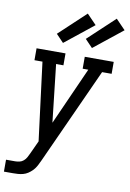

<svg xmlns="http://www.w3.org/2000/svg" viewBox="-118 -842 754 1110"><g transform="rotate(10 258.5 -287.0)"><path d="M-14 205V135H39Q52 135 65 132Q78 129 88.5 120Q99 111 105.5 99Q112 87 118 74L153 -2L95 -460H48V-530H218V-460H175L213 -122L364 -460H331V-530H501V-460H445L189 103Q187 106 186 109Q185 112 184 114L183 115Q177 129 169 142.5Q161 156 150 167Q139 178 126 186.5Q113 195 98 199Q83 203 68.5 204Q54 205 39 205ZM363 -587 319 -633 475 -779 531 -721ZM193 -587 149 -633 305 -779 361 -721Z"/></g></svg>

Font: Iosevka Slab Oblique
Style: Regular
Weight: 400
Italic angle: -9°
Monospace: yes
Designer: Belleve Invis
Foundry: Belleve Invis
Version: Version 11.1.1; ttfautohint (v1.8.3)